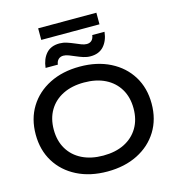

<svg xmlns="http://www.w3.org/2000/svg" viewBox="-153 -1234 1255 1376"><g transform="rotate(-15 474.0 -546.0)"><path d="M474 14Q346 14 249 -35Q152 -84 98 -171.5Q44 -259 44 -375Q44 -491 98 -578.5Q152 -666 249 -715Q346 -764 474 -764Q602 -764 699 -715Q796 -666 850 -578.5Q904 -491 904 -375Q904 -259 850 -171.5Q796 -84 699 -35Q602 14 474 14ZM474 -104Q565 -104 631 -137Q697 -170 733.5 -231Q770 -292 770 -375Q770 -458 733.5 -519Q697 -580 631 -613Q565 -646 474 -646Q384 -646 317.5 -613Q251 -580 214.5 -519Q178 -458 178 -375Q178 -292 214.5 -231Q251 -170 317.5 -137Q384 -104 474 -104ZM236 -818Q243 -883 278 -922.5Q313 -962 377 -962Q404 -962 430 -953.5Q456 -945 480.5 -934.5Q505 -924 526.5 -915.5Q548 -907 566 -907Q589 -907 603 -920.5Q617 -934 620 -959H711Q704 -894 668.5 -854.5Q633 -815 570 -815Q543 -815 517 -823.5Q491 -832 467 -842.5Q443 -853 421 -861.5Q399 -870 381 -870Q359 -870 344.5 -856.5Q330 -843 327 -818ZM258 -1020V-1106H690V-1020Z"/></g></svg>

Font: Bounded
Style: Regular
Weight: 400
Designer: Vlad Churkin
Version: Version 1.0